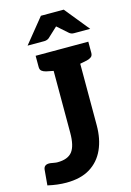

<svg xmlns="http://www.w3.org/2000/svg" viewBox="-139 -1005 740 1081"><g transform="rotate(-15 231.0 -464.5)"><path d="M109 8Q58 8 1 -5L9 -95Q12 -122 42 -122Q47 -122 50.5 -121.5Q54 -121 65 -119Q75 -117 81 -116.5Q87 -116 90 -116Q151 -116 176.5 -149Q202 -182 202 -258V-727H357V-261Q357 -180 329.5 -119.5Q302 -59 247.5 -25.5Q193 8 109 8ZM224 -727 210 -617 160 -627Q144 -631 135 -638.5Q126 -646 126 -662V-727ZM433 -727V-662Q433 -646 423.5 -638.5Q414 -631 398 -627L348 -617L335 -727ZM97 -794 213 -937H346L462 -794H368Q351 -794 340 -804L280 -857L223 -804Q219 -800 211 -797Q203 -794 195 -794Z"/></g></svg>

Font: Aleo ExtraBold
Style: Regular
Weight: 800
Designer: Alessio Laiso
Foundry: Alessio Laiso
Version: Version 2.001;gftools[0.9.29]